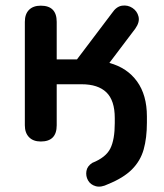

<svg xmlns="http://www.w3.org/2000/svg" viewBox="-20 -516 606 711"><path d="M380 166Q354 179 334.5 173.5Q315 168 306 152Q297 136 300 117.5Q303 99 322 87Q372 67 388.5 34Q405 1 405 -60V-79Q405 -144 374 -174Q343 -204 282 -204H190V-52Q190 8 131 8Q103 8 87.5 -8Q72 -24 72 -52V-435Q72 -464 87.5 -479.5Q103 -495 131 -495Q190 -495 190 -435V-296H265L395 -468Q411 -492 432 -495Q453 -498 470.5 -486.5Q488 -475 493 -454.5Q498 -434 481 -410L385 -283Q451 -265 487.5 -214.5Q524 -164 524 -85V-62Q524 -5 512 37.5Q500 80 468.5 111.5Q437 143 380 166Z"/></svg>

Font: Chiron GoRound TC M
Style: Regular
Weight: 500
Designer: Ryoko NISHIZUKA 西塚涼子 (kana, bopomofo & ideographs); Paul D. Hunt (Latin, Greek & Cyrillic); Sandoll Communications 산돌커뮤니
Foundry: Adobe
Version: Version 1.000;hotconv 1.1.1;makeotfexe 2.6.0